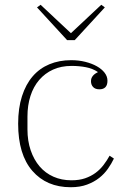

<svg xmlns="http://www.w3.org/2000/svg" viewBox="-20 -772 541 804"><path d="M276 12Q175 12 115.5 -56.5Q56 -125 56 -254Q56 -319 72 -369Q88 -419 117 -452.5Q146 -486 187 -503Q228 -520 278 -520Q310 -520 337.5 -513Q365 -506 385.5 -494.5Q406 -483 418 -467.5Q430 -452 430 -434Q430 -398 396 -398Q379 -398 370 -407.5Q361 -417 361 -432Q361 -445 369 -454.5Q377 -464 389 -469V-471Q368 -485 340 -490.5Q312 -496 280 -496Q236 -496 202 -480.5Q168 -465 144 -437Q120 -409 107.5 -370Q95 -331 95 -284V-230Q95 -182 108.5 -142.5Q122 -103 146 -75Q170 -47 204 -32Q238 -17 279 -17Q312 -17 336.5 -25.5Q361 -34 380 -48Q399 -62 413.5 -81Q428 -100 439 -120L457 -108Q447 -87 432 -65.5Q417 -44 395.5 -27Q374 -10 344.5 1Q315 12 276 12ZM135 -741 150 -752 277 -633 404 -752 419 -741 293 -604H261Z"/></svg>

Font: IBM Plex Serif ExtraLight
Style: Regular
Weight: 200
Designer: Mike Abbink, Paul van der Laan, Pieter van Rosmalen
Foundry: Bold Monday
Version: Version 2.5